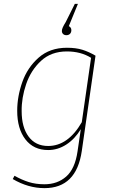

<svg xmlns="http://www.w3.org/2000/svg" viewBox="-20 -776 595 993"><path d="M474 -488 403 5Q375 197 210 197Q126 197 46 150L55 133Q92 154 128.5 165.5Q165 177 210 177Q277 177 322.5 137Q368 97 381 7L398 -108Q367 -57 323 -28.5Q279 0 229 0Q154 0 111.5 -55Q69 -110 69 -203Q69 -277 95.5 -352Q122 -427 180 -478Q238 -529 326 -529Q373 -529 406.5 -518.5Q440 -508 474 -488ZM92 -201Q92 -118 128 -69.5Q164 -21 229 -21Q332 -21 403 -144L451 -477Q398 -510 326 -510Q245 -510 192.5 -461.5Q140 -413 115.5 -341.5Q91 -270 92 -201ZM300 -616Q300 -624 305 -635Q310 -646 320 -662L367 -756H383L336 -641Q349 -634 349 -620Q349 -608 342 -601Q335 -594 323 -594Q313 -594 306.5 -600Q300 -606 300 -616Z"/></svg>

Font: FiraGO Thin
Style: Italic
Weight: 100
Italic angle: -8°
Designer: bBox Type GmbH
Foundry: bBox Type GmbH
Version: Version 1.001